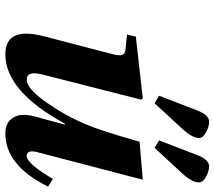

<svg xmlns="http://www.w3.org/2000/svg" viewBox="-62 -728 802 718"><g transform="rotate(90 339.0 -369.0)"><path d="M338 -563 392 -703Q409 -750 435 -750Q454 -750 475 -738.5Q496 -727 496 -712Q496 -687 462 -650L366 -546ZM505 -563 559 -703Q576 -750 602 -750Q620 -750 641 -738.5Q662 -727 662 -712Q662 -686 629 -650L533 -546ZM109 -443 117 -476 348 -502 353 -497 259 -128Q243 -68 278 -68Q311 -68 361.5 -139.5Q412 -211 443 -285Q468 -341 510 -490L652 -502L551 -115Q537 -68 563 -68Q592 -68 649 -166L678 -148Q599 12 479 12Q438 12 420 -17Q402 -46 415 -96L446 -210H442Q321 12 183 12Q78 12 116 -133L183 -391Q195 -434 168 -437Z"/></g></svg>

Font: Heuristica
Style: Bold Italic
Weight: 700
Italic angle: -13°
Version: Version 1.0.2